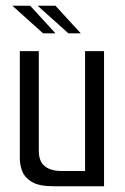

<svg xmlns="http://www.w3.org/2000/svg" viewBox="-20 -648 436 668"><path d="M167 0Q116 0 91 -15Q66 -30 57.5 -52Q49 -74 49 -96V-470H115V-124Q115 -86 136 -69.5Q157 -53 195 -53H276V-470H342V0ZM130 -532 23 -628H85L173 -532ZM218 -532 111 -628H173L261 -532Z"/></svg>

Font: Smooch Sans Thin Medium
Style: Regular
Weight: 500
Version: Version 1.010